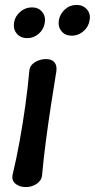

<svg xmlns="http://www.w3.org/2000/svg" viewBox="-20 -750 385 780"><path d="M85 10Q60 10 43.5 -3Q27 -16 31 -39Q47 -106 60 -178Q73 -250 83 -322Q93 -394 99 -461Q100 -477 110 -487.5Q120 -498 135.5 -504Q151 -510 167 -510Q190 -510 201 -497Q212 -484 209 -461Q198 -394 187 -322Q176 -250 166.5 -178Q157 -106 151 -39Q150 -24 140 -13Q130 -2 115.5 4Q101 10 85 10ZM91 -595Q64 -595 48.5 -613Q33 -631 37 -658Q41 -684 62 -702Q83 -720 110 -720Q136 -720 151 -702Q166 -684 162 -658Q158 -631 137.5 -613Q117 -595 91 -595ZM272 -605Q245 -605 230 -623Q215 -641 219 -668Q224 -694 244 -712Q264 -730 291 -730Q317 -730 333 -712Q349 -694 344 -668Q340 -641 319 -623Q298 -605 272 -605Z"/></svg>

Font: Winky Sans
Style: Italic
Weight: 400
Italic angle: -8.97852°
Designer: Simon Atzbach
Foundry: typofactur
Version: Version 1.205